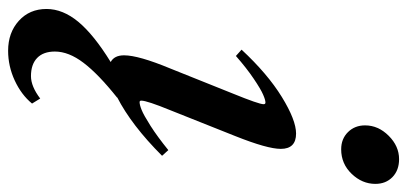

<svg xmlns="http://www.w3.org/2000/svg" viewBox="-330 -434 950 447"><g transform="rotate(90 144.5 -210.0)"><path d="M268.1 -529.8Q243.7 -529.8 228 -545.7Q212.4 -561.5 212.4 -585.4Q212.4 -616.2 236.6 -640.4Q260.7 -664.6 291 -664.6Q316.9 -664.6 332.8 -649.2Q348.6 -633.8 348.6 -609.4Q348.6 -578.6 325.2 -554.2Q301.8 -529.8 268.1 -529.8ZM38.6 245.6Q-3.4 245.6 -31 220.7Q-58.6 195.8 -58.6 156.2Q-58.6 118.2 -28.6 82Q1.5 45.9 64.9 6.8Q49.3 -1.5 49.3 -24.4Q49.3 -58.1 80.1 -132.3L138.2 -277.3Q163.1 -338.4 163.1 -349.1Q163.1 -353.5 159.2 -353.5Q153.3 -353.5 140.9 -348.1Q128.4 -342.8 103.8 -326.2Q79.1 -309.6 50.8 -284.7L36.1 -297.9Q92.3 -358.4 146.2 -391.6Q200.2 -424.8 231.4 -424.8Q267.1 -424.8 267.1 -389.2Q267.1 -357.9 237.3 -283.2L177.2 -132.3Q154.8 -77.6 154.8 -64.5Q154.8 -60.5 158.2 -60.5Q164.6 -60.5 176.3 -65.2Q188 -69.8 213.4 -85.9Q238.8 -102.1 270 -127.4L283.2 -112.8Q211.9 -41.5 147 -8.3H147.9Q92.8 35.6 66.7 70.1Q40.5 104.5 40.5 136.7Q40.5 163.6 55.4 178Q70.3 192.4 97.7 192.4Q121.6 192.4 149.9 170.9L161.6 189.9Q141.1 214.8 107.9 230.2Q74.7 245.6 38.6 245.6Z"/></g></svg>

Font: Elstob 18pt SemiBold
Style: Italic
Weight: 600
Italic angle: -20°
Designer: Peter S. Baker
Version: Version 1.015